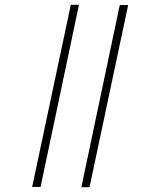

<svg xmlns="http://www.w3.org/2000/svg" viewBox="-20 -780 626 800"><path d="M114 -1 275 -760H309L149 -1ZM319 0 479 -759H514L353 0Z"/></svg>

Font: Noto Serif Display SemiCondensed ExtraLight
Style: Italic
Weight: 200
Width: 4
Italic angle: -12°
Designer: Monotype Design Team
Foundry: Monotype Imaging Inc.
Version: Version 2.009